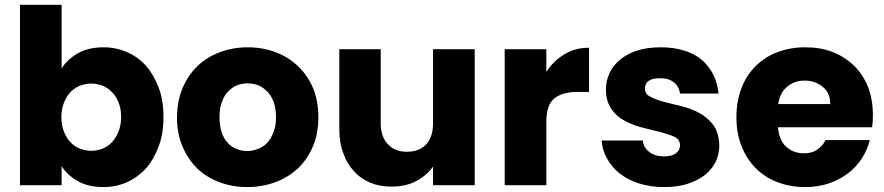

<svg xmlns="http://www.w3.org/2000/svg" viewBox="-20 -760 3630 788"><path d="M232.9 -479Q255.4 -516.1 300.8 -542Q343.8 -565.9 404.8 -565.9Q456.5 -565.9 502 -545.9Q547.4 -525.9 580.1 -488.8Q611.3 -453.1 631.8 -398.9Q650.9 -348.1 650.9 -279.8Q650.9 -211.9 631.8 -161.1Q611.3 -105.5 580.1 -69.8Q544.9 -31.7 501 -12.2Q455.6 7.8 404.8 7.8Q340.8 7.8 298.8 -17.1Q255.4 -41.5 232.9 -78.1V0H62V-740.2H232.9ZM231.9 -278.8Q231.9 -246.1 242.2 -220.2Q253.4 -192.4 269 -176.8Q285.6 -158.7 308.1 -149.9Q331.1 -141.1 354 -141.1Q377.9 -141.1 400.9 -149.9Q423.3 -158.7 439.9 -176.8Q456.1 -194.3 466.8 -221.2Q477.1 -247.1 477.1 -279.8Q477.1 -313.5 466.8 -338.9Q456.1 -365.7 439.9 -381.8Q421.4 -400.4 400.9 -408.2Q377.9 -417 354 -417Q331.1 -417 308.1 -408.2Q287.6 -400.4 269 -381.8Q252.4 -363.8 242.2 -337.9Q231.9 -312.5 231.9 -278.8Z M1286.6 -278.8Q1286.6 -211.4 1264.6 -160.2Q1242.7 -106.9 1202.6 -68.8Q1163.1 -32.2 1109.9 -12.2Q1055.2 7.8 994.6 7.8Q934.1 7.8 880.9 -12.2Q825.2 -33.2 789.6 -68.8Q751.5 -105.5 728.5 -160.2Q706.5 -211.4 706.5 -278.8Q706.5 -344.2 729.5 -398.9Q752.4 -452.1 790.5 -488.8Q829.1 -525.9 882.8 -545.9Q936 -565.9 996.6 -565.9Q1057.6 -565.9 1110.8 -545.9Q1164.1 -525.9 1202.6 -488.8Q1242.7 -450.7 1264.6 -398.9Q1286.6 -346.7 1286.6 -278.8ZM880.9 -278.8Q880.9 -243.2 889.6 -217.8Q898.9 -189.5 914.6 -173.8Q930.2 -156.2 950.7 -148.9Q971.7 -140.1 994.6 -140.1Q1016.1 -140.1 1038.6 -148.9Q1058.6 -155.8 1076.7 -173.8Q1091.3 -188.5 1102.5 -217.8Q1112.8 -243.2 1112.8 -278.8Q1112.8 -314 1103.5 -340.8Q1092.3 -369.1 1077.6 -383.8Q1059.6 -401.9 1039.6 -410.2Q1017.1 -418 996.6 -418Q975.1 -418 952.6 -410.2Q934.1 -402.3 915.5 -383.8Q899.9 -368.2 890.6 -340.8Q880.9 -316.4 880.9 -278.8Z M1757.3 -76.2Q1731 -39.6 1688.5 -17.1Q1645 5.9 1588.4 5.9Q1538.1 5.9 1500.5 -9.8Q1460.4 -26.4 1432.6 -57.1Q1402.8 -89.8 1388.7 -131.8Q1372.6 -173.3 1372.6 -231.9V-558.1H1542.5V-254.9Q1542.5 -197.8 1572.3 -168Q1600.1 -137.2 1649.4 -137.2Q1701.7 -137.2 1729.5 -168Q1757.3 -197.3 1757.3 -254.9V-558.1H1928.2V0H1757.3Z M2222.2 -464.8Q2250.5 -509.3 2296.4 -537.1Q2339.4 -564 2397.5 -564V-382.8H2350.1Q2289.6 -382.8 2256.3 -356.9Q2222.2 -331.5 2222.2 -258.8V0H2051.3V-558.1H2222.2Z M2932.1 -162.1Q2932.1 -127.9 2917 -95.2Q2899.9 -63 2872.1 -41Q2841.8 -18.1 2799.8 -4.9Q2759.8 7.8 2706.1 7.8Q2649.9 7.8 2604 -6.8Q2560.5 -19.5 2524.9 -46.9Q2494.1 -69.8 2472.2 -107.9Q2452.1 -142.6 2449.2 -183.1H2618.2Q2621.1 -154.3 2645 -136.2Q2668.9 -118.2 2704.1 -118.2Q2737.8 -118.2 2753.9 -130.9Q2771 -144 2771 -163.1Q2771 -187 2749 -198.2Q2723.6 -209.5 2691.9 -217.8Q2669.4 -222.7 2619.1 -235.8Q2581.1 -244.6 2545.9 -263.2Q2513.2 -279.3 2490.2 -311Q2466.8 -343.8 2466.8 -393.1Q2466.8 -428.2 2481.9 -460.9Q2495.6 -490.7 2525.9 -516.1Q2556.2 -540.5 2597.2 -553.2Q2637.2 -565.9 2693.8 -565.9Q2745.1 -565.9 2790 -551.8Q2832 -538.6 2861.8 -513.2Q2891.1 -486.8 2908.2 -452.1Q2924.3 -418.9 2929.2 -376H2771Q2766.6 -405.8 2746.1 -421.9Q2724.6 -439 2689 -439Q2627 -439 2627 -396Q2627 -373 2649.9 -362.8Q2675.3 -349.6 2706.1 -341.8Q2739.3 -333 2777.8 -324.2Q2817.4 -314 2851.1 -295.9Q2887.2 -274.9 2908.2 -246.1Q2930.7 -214.8 2932.1 -162.1Z M3211.4 -404.8Q3181.2 -380.4 3173.8 -333H3387.7Q3387.7 -378.4 3356.4 -403.8Q3325.2 -429.2 3282.7 -429.2Q3240.2 -429.2 3211.4 -404.8ZM3023.4 -398.9Q3042.5 -449.7 3081.5 -488.8Q3119.6 -526.9 3170.4 -545.9Q3223.6 -565.9 3284.7 -565.9Q3347.2 -565.9 3396.5 -546.9Q3446.3 -527.3 3484.4 -491.2Q3520.5 -456.1 3542.5 -403.8Q3562.5 -350.6 3562.5 -288.1Q3562.5 -263.7 3559.6 -237.8H3172.9Q3177.2 -183.1 3207.5 -157.2Q3236.8 -130.9 3278.8 -130.9Q3314.9 -130.9 3335.4 -147Q3357.4 -162.1 3367.7 -185.1H3549.8Q3539.1 -143.1 3516.6 -108.9Q3492.7 -72.8 3459.5 -47.9Q3424.3 -22 3380.4 -6.8Q3336.9 7.8 3284.7 7.8Q3223.1 7.8 3171.4 -12.2Q3119.6 -31.7 3082.5 -68.8Q3044.4 -106.9 3023.4 -160.2Q3002.4 -212.4 3002.4 -278.8Q3002.4 -345.2 3023.4 -398.9Z"/></svg>

Font: PoppinsZ
Style: Bold
Weight: 700
Designer: Ninad Kale (Devanagari), Jonny Pinhorn (Latin)
Foundry: Indian Type Foundry
Version: Version 3.002;FEAKit 1.0